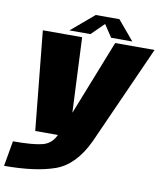

<svg xmlns="http://www.w3.org/2000/svg" viewBox="-126 -817 959 1133"><g transform="rotate(10 354.0 -251.0)"><path d="M122 0H467L732.5 -593H496.5L320 -146H319L298.5 -593H63ZM-23.5 234.5Q165 234.5 280.2 193.5Q395.5 152.5 467 0L258 -0.5Q233.5 55 177.8 69Q122 83 3 83ZM217.5 -619.5H343.5L418.5 -693.5L467.5 -619.5H594.5L496.5 -736H355Z"/></g></svg>

Font: Anybody Black
Style: Italic
Weight: 900
Italic angle: -10°
Designer: Tyler Finck
Foundry: Etcetera Type Company
Version: Version 1.113;gftools[0.9.25]